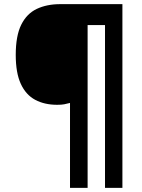

<svg xmlns="http://www.w3.org/2000/svg" viewBox="-20 -780 685 927"><path d="M571 127H487V-659H403V127H318V-283Q303 -279 290 -276.5Q277 -274 256 -274Q195 -274 150 -298Q105 -322 80.5 -375Q56 -428 56 -515Q56 -607 82.5 -660.5Q109 -714 157.5 -737Q206 -760 271 -760H571Z"/></svg>

Font: Noto Sans Hebrew Thin ExtraBold
Style: Regular
Weight: 800
Version: Version 3.001